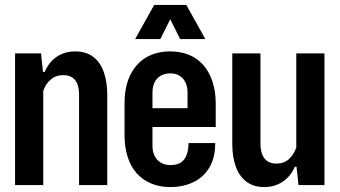

<svg xmlns="http://www.w3.org/2000/svg" viewBox="-20 -749 1374 777"><path d="M41 0V-533H146L154 -458H161Q178 -498 210 -519.5Q242 -541 284 -541Q328 -541 357 -519Q386 -497 400 -457.5Q414 -418 414 -365V0H300V-365Q300 -391 293 -409Q286 -427 271.5 -436Q257 -445 235 -445Q206 -445 185.5 -427.5Q165 -410 155 -381V0Z M669 8Q626 8 591.5 -6.5Q557 -21 533 -48Q509 -75 496.5 -114.5Q484 -154 484 -203V-330Q484 -397 506.5 -444Q529 -491 570.5 -516Q612 -541 669 -541Q712 -541 746 -526.5Q780 -512 803.5 -485Q827 -458 840 -418.5Q853 -379 853 -330V-235H583V-311H750L739 -302V-374Q739 -397 731 -414.5Q723 -432 707.5 -442Q692 -452 669 -452Q646 -452 629.5 -442Q613 -432 605 -414.5Q597 -397 597 -374V-158Q597 -136 605.5 -118.5Q614 -101 630.5 -91Q647 -81 670 -81Q709 -81 726 -105Q743 -129 743 -170H851Q851 -110 827 -70.5Q803 -31 762 -11.5Q721 8 669 8ZM527 -591 604 -729H734L811 -591H709L669 -671L629 -591Z M1293 -533V0H1188L1180 -74H1173Q1157 -36 1124.5 -14Q1092 8 1050 8Q1006 8 977 -14Q948 -36 934 -75.5Q920 -115 920 -167V-533H1034V-168Q1034 -143 1041 -124.5Q1048 -106 1062.5 -96.5Q1077 -87 1099 -87Q1129 -87 1149 -105Q1169 -123 1179 -152V-533Z"/></svg>

Font: Hubot Sans Condensed SemiBold
Style: Regular
Weight: 600
Width: 3
Designer: Deni Anggara
Foundry: GitHub, Inc., Subsidiary of Microsoft Corporation
Version: Version 2.000